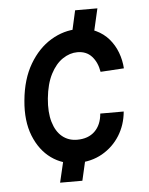

<svg xmlns="http://www.w3.org/2000/svg" viewBox="-49 -607 568 730"><g transform="rotate(-5 235.0 -242.0)"><path d="M244.5 -475 265 -566.5H350L329 -475ZM151 81.5 172.5 -10H257L236 81.5ZM221.5 12.5Q167.5 12.5 124.2 -18.5Q81 -49.5 58.2 -106.5Q35.5 -163.5 43 -241.5Q50.5 -322.5 83.8 -379Q117 -435.5 166 -465Q215 -494.5 269 -494.5Q308 -494.5 337.2 -480.8Q366.5 -467 386.5 -443.8Q406.5 -420.5 417.5 -391.2Q428.5 -362 430.5 -330.5L341 -325Q335 -361.5 314.5 -384.2Q294 -407 259.5 -407Q230.5 -407 203.2 -388.8Q176 -370.5 157 -333.8Q138 -297 132.5 -241.5Q127.5 -189 138.5 -151.8Q149.5 -114.5 173.2 -95Q197 -75.5 230 -75.5Q272.5 -75.5 297.5 -99.8Q322.5 -124 326 -167H415.5Q411 -116.5 385.8 -76Q360.5 -35.5 318.5 -11.5Q276.5 12.5 221.5 12.5Z"/></g></svg>

Font: Karla Medium
Style: Italic
Weight: 500
Italic angle: -8°
Designer: Jonathan Pinhorn
Version: Version 2.001